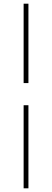

<svg xmlns="http://www.w3.org/2000/svg" viewBox="-20 -770 280 1040"><path d="M108 250V-200H134V250ZM134 -320H108V-750H134Z"/></svg>

Font: Source Serif Pro ExtraLight
Style: Regular
Weight: 200
Designer: Frank Grießhammer
Foundry: Adobe Systems Incorporated
Version: Version 3.001;hotconv 1.0.111;makeotfexe 2.5.65597